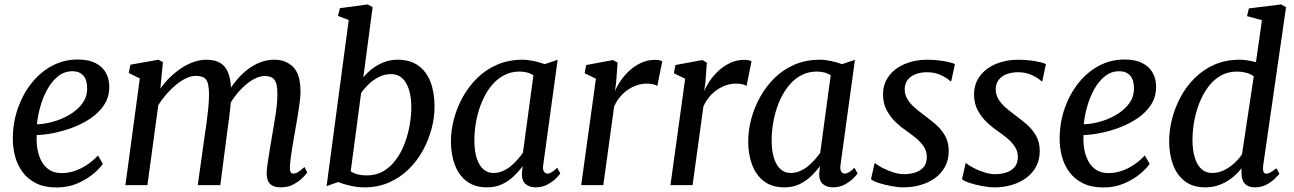

<svg xmlns="http://www.w3.org/2000/svg" viewBox="-20 -837 5851 868"><path d="M445 -96Q431.5 -76 401.8 -51Q372 -26 329.8 -7.8Q287.5 10.5 235.5 10.5Q181.5 10.5 143.2 -8.5Q105 -27.5 81.5 -59.8Q58 -92 47.8 -131.8Q37.5 -171.5 38 -212.5Q38.5 -284.5 61.2 -348.8Q84 -413 123.5 -462.2Q163 -511.5 216 -539.8Q269 -568 331 -568Q380 -568 411.5 -552Q443 -536 458.5 -508.2Q474 -480.5 474 -446Q474.5 -399.5 451.2 -363.8Q428 -328 390 -302.2Q352 -276.5 307.5 -260Q263 -243.5 220.2 -235.2Q177.5 -227 146 -226.5Q144 -195 149 -164.5Q154 -134 167.2 -109Q180.5 -84 203 -69.2Q225.5 -54.5 258 -54.5Q288.5 -54.5 317.5 -64.2Q346.5 -74 373.2 -91.8Q400 -109.5 423 -134ZM308 -515Q271 -515 242.5 -492.2Q214 -469.5 194 -433Q174 -396.5 162.2 -354.8Q150.5 -313 147 -275Q175 -276 206.2 -283.2Q237.5 -290.5 267.5 -304.2Q297.5 -318 321.8 -337.5Q346 -357 360.2 -382Q374.5 -407 374 -437.5Q374 -476.5 356.2 -495.8Q338.5 -515 308 -515Z M716.5 -556.5 705 -436.5Q723.5 -463 747.5 -486.5Q771.5 -510 798.8 -528.2Q826 -546.5 855.2 -556.8Q884.5 -567 914 -567Q951 -567 975.2 -552.8Q999.5 -538.5 1011.8 -507.5Q1024 -476.5 1025 -426.5Q1025 -421.5 1024.8 -416Q1024.5 -410.5 1024.2 -404.8Q1024 -399 1023.5 -393L1007.5 -413.5Q1025.5 -446 1048.8 -474Q1072 -502 1099.5 -523Q1127 -544 1157.5 -555.5Q1188 -567 1220.5 -567Q1272.5 -567 1305.5 -534Q1338.5 -501 1338.5 -422Q1338.5 -401.5 1334.5 -371Q1330.5 -340.5 1325 -307.8Q1319.5 -275 1314.5 -247Q1310 -221.5 1305 -192.5Q1300 -163.5 1296 -135.5Q1292 -107.5 1290.5 -84.5Q1290 -67.5 1293.5 -59.8Q1297 -52 1304.5 -52Q1315.5 -52 1327.2 -59Q1339 -66 1356.5 -82L1369 -57Q1364 -49.5 1348.2 -33.5Q1332.5 -17.5 1307.5 -3.8Q1282.5 10 1250.5 10Q1225.5 10 1211.2 2Q1197 -6 1191.2 -20.5Q1185.5 -35 1185.5 -54.5Q1186.5 -75 1190.5 -103.5Q1194.5 -132 1200 -163.2Q1205.5 -194.5 1210 -223Q1214.5 -250.5 1220.2 -283.5Q1226 -316.5 1230.2 -350.2Q1234.5 -384 1234 -413.5Q1234 -460.5 1220.2 -477Q1206.5 -493.5 1177 -493.5Q1156.5 -493.5 1133 -482Q1109.5 -470.5 1086 -449.5Q1062.5 -428.5 1041.8 -401Q1021 -373.5 1006 -342L1025 -401.5Q1024 -378.5 1021.2 -351.2Q1018.5 -324 1015 -297Q1011.5 -270 1008 -246.5L976 0H874L905 -221Q909.5 -249 914 -282.8Q918.5 -316.5 921.8 -350.2Q925 -384 925 -412.5Q924.5 -461.5 911.2 -477.8Q898 -494 864.5 -494Q845 -494 822.8 -483.8Q800.5 -473.5 777.5 -455Q754.5 -436.5 733.5 -412.5Q712.5 -388.5 695.5 -361.5L646.5 0H547L612 -482.5L562 -507L569.5 -544.5L696 -567Z M1622.5 -487Q1638 -507 1661.5 -525.2Q1685 -543.5 1714.2 -555.2Q1743.5 -567 1777.5 -567Q1834 -567 1871 -540.5Q1908 -514 1926.2 -466.5Q1944.5 -419 1944.5 -355.5Q1944.5 -305.5 1930.8 -253.8Q1917 -202 1890.5 -154.5Q1864 -107 1825.5 -70Q1787 -33 1737.5 -11.5Q1688 10 1628 10Q1596.5 10 1563.2 2.5Q1530 -5 1508.5 -14L1456.5 4.5L1556.5 -746.5L1508 -765L1516.5 -800L1642.5 -817L1664.5 -804.5ZM1565.5 -63Q1580 -52 1599.5 -48Q1619 -44 1639 -44Q1680.5 -44 1713 -63Q1745.5 -82 1769.2 -114Q1793 -146 1808.5 -186.2Q1824 -226.5 1831.8 -269.8Q1839.5 -313 1839.5 -352.5Q1839.5 -420.5 1816 -461.2Q1792.5 -502 1747.5 -502Q1717.5 -502 1691 -488Q1664.5 -474 1644.5 -454.2Q1624.5 -434.5 1612.5 -416Z M2436 -92.5Q2432.5 -69.5 2439.5 -60.8Q2446.5 -52 2455 -52Q2464 -52 2474.2 -58.5Q2484.5 -65 2499 -78.5L2513 -53Q2509 -46 2494 -31Q2479 -16 2455.2 -3Q2431.5 10 2402 10Q2373.5 10 2356 -5Q2338.5 -20 2339.5 -54L2343 -85.5Q2325.5 -62.5 2302.8 -40.5Q2280 -18.5 2250 -4.2Q2220 10 2181.5 10Q2126.5 10 2090.2 -17.2Q2054 -44.5 2036.2 -91.8Q2018.5 -139 2018.5 -197.5Q2018.5 -247 2032.2 -299Q2046 -351 2072.5 -398.8Q2099 -446.5 2138 -484.8Q2177 -523 2228.5 -545Q2280 -567 2343 -567Q2366 -567 2393.8 -561Q2421.5 -555 2442.5 -547L2501 -566.5ZM2391.5 -496.5Q2378 -505.5 2362 -509.5Q2346 -513.5 2328.5 -513.5Q2288 -513.5 2255.5 -495.2Q2223 -477 2198.5 -445.5Q2174 -414 2157.5 -373.8Q2141 -333.5 2132.8 -289.5Q2124.5 -245.5 2124.5 -203Q2124.5 -154.5 2135.2 -121.5Q2146 -88.5 2165.2 -71.8Q2184.5 -55 2210 -55Q2233 -55 2253 -63.8Q2273 -72.5 2289.8 -86.5Q2306.5 -100.5 2320 -116Q2333.5 -131.5 2344 -146Z M2607.5 0 2674 -481 2623 -506 2630 -543 2751.5 -565.5 2772 -554 2765.5 -465 2760 -424Q2768.5 -446.5 2785.5 -471.5Q2802.5 -496.5 2826 -518Q2849.5 -539.5 2878.8 -553Q2908 -566.5 2941 -566.5Q2950.5 -566.5 2960 -564.8Q2969.5 -563 2974 -559.5L2951.5 -448.5Q2946 -452.5 2933.8 -455.8Q2921.5 -459 2902.5 -459Q2883 -459 2862.2 -452.5Q2841.5 -446 2821.5 -433.2Q2801.5 -420.5 2785 -401.2Q2768.5 -382 2756.5 -356L2707.5 0Z M3011 0 3077.5 -481 3026.5 -506 3033.5 -543 3155 -565.5 3175.5 -554 3169 -465 3163.5 -424Q3172 -446.5 3189 -471.5Q3206 -496.5 3229.5 -518Q3253 -539.5 3282.2 -553Q3311.5 -566.5 3344.5 -566.5Q3354 -566.5 3363.5 -564.8Q3373 -563 3377.5 -559.5L3355 -448.5Q3349.5 -452.5 3337.2 -455.8Q3325 -459 3306 -459Q3286.5 -459 3265.8 -452.5Q3245 -446 3225 -433.2Q3205 -420.5 3188.5 -401.2Q3172 -382 3160 -356L3111 0Z M3780 -92.5Q3776.5 -69.5 3783.5 -60.8Q3790.5 -52 3799 -52Q3808 -52 3818.2 -58.5Q3828.5 -65 3843 -78.5L3857 -53Q3853 -46 3838 -31Q3823 -16 3799.2 -3Q3775.5 10 3746 10Q3717.5 10 3700 -5Q3682.5 -20 3683.5 -54L3687 -85.5Q3669.5 -62.5 3646.8 -40.5Q3624 -18.5 3594 -4.2Q3564 10 3525.5 10Q3470.5 10 3434.2 -17.2Q3398 -44.5 3380.2 -91.8Q3362.5 -139 3362.5 -197.5Q3362.5 -247 3376.2 -299Q3390 -351 3416.5 -398.8Q3443 -446.5 3482 -484.8Q3521 -523 3572.5 -545Q3624 -567 3687 -567Q3710 -567 3737.8 -561Q3765.5 -555 3786.5 -547L3845 -566.5ZM3735.5 -496.5Q3722 -505.5 3706 -509.5Q3690 -513.5 3672.5 -513.5Q3632 -513.5 3599.5 -495.2Q3567 -477 3542.5 -445.5Q3518 -414 3501.5 -373.8Q3485 -333.5 3476.8 -289.5Q3468.5 -245.5 3468.5 -203Q3468.5 -154.5 3479.2 -121.5Q3490 -88.5 3509.2 -71.8Q3528.5 -55 3554 -55Q3577 -55 3597 -63.8Q3617 -72.5 3633.8 -86.5Q3650.5 -100.5 3664 -116Q3677.5 -131.5 3688 -146Z M4280.5 -470H4276Q4266 -481.5 4236.8 -496Q4207.5 -510.5 4171 -510.5Q4143.5 -510.5 4121.2 -502.5Q4099 -494.5 4085.5 -478.5Q4072 -462.5 4070 -438Q4069 -412 4081 -391Q4093 -370 4113.5 -352Q4134 -334 4157 -317Q4182 -298.5 4208 -276.5Q4234 -254.5 4251.5 -225Q4269 -195.5 4269 -154Q4269 -114.5 4252.5 -83.8Q4236 -53 4207.5 -32.2Q4179 -11.5 4142.2 -0.8Q4105.5 10 4064.5 10Q4040.5 10 4009.5 4.2Q3978.5 -1.5 3952.8 -9.8Q3927 -18 3917.5 -27L3934 -99.5H3936.5Q3948 -89 3970.5 -77.5Q3993 -66 4018.8 -57.8Q4044.5 -49.5 4066.5 -49.5Q4091 -49.5 4114.8 -56.2Q4138.5 -63 4154.2 -80.2Q4170 -97.5 4170 -127.5Q4170 -154 4155.8 -175Q4141.5 -196 4120 -213.5Q4098.5 -231 4075.5 -247Q4055 -260.5 4031 -283Q4007 -305.5 3989.5 -337Q3972 -368.5 3972 -409.5Q3972 -458 3998.5 -493.2Q4025 -528.5 4070.5 -547.8Q4116 -567 4171.5 -567Q4198 -567 4223.8 -564Q4249.5 -561 4269.2 -556.2Q4289 -551.5 4297 -547.5Z M4692 -470H4687.5Q4677.5 -481.5 4648.2 -496Q4619 -510.5 4582.5 -510.5Q4555 -510.5 4532.8 -502.5Q4510.5 -494.5 4497 -478.5Q4483.5 -462.5 4481.5 -438Q4480.5 -412 4492.5 -391Q4504.5 -370 4525 -352Q4545.5 -334 4568.5 -317Q4593.5 -298.5 4619.5 -276.5Q4645.5 -254.5 4663 -225Q4680.5 -195.5 4680.5 -154Q4680.5 -114.5 4664 -83.8Q4647.5 -53 4619 -32.2Q4590.5 -11.5 4553.8 -0.8Q4517 10 4476 10Q4452 10 4421 4.2Q4390 -1.5 4364.2 -9.8Q4338.5 -18 4329 -27L4345.5 -99.5H4348Q4359.5 -89 4382 -77.5Q4404.5 -66 4430.2 -57.8Q4456 -49.5 4478 -49.5Q4502.5 -49.5 4526.2 -56.2Q4550 -63 4565.8 -80.2Q4581.5 -97.5 4581.5 -127.5Q4581.5 -154 4567.2 -175Q4553 -196 4531.5 -213.5Q4510 -231 4487 -247Q4466.5 -260.5 4442.5 -283Q4418.5 -305.5 4401 -337Q4383.5 -368.5 4383.5 -409.5Q4383.5 -458 4410 -493.2Q4436.5 -528.5 4482 -547.8Q4527.5 -567 4583 -567Q4609.5 -567 4635.2 -564Q4661 -561 4680.8 -556.2Q4700.5 -551.5 4708.5 -547.5Z M5177.5 -96Q5164 -76 5134.2 -51Q5104.5 -26 5062.2 -7.8Q5020 10.5 4968 10.5Q4914 10.5 4875.8 -8.5Q4837.5 -27.5 4814 -59.8Q4790.5 -92 4780.2 -131.8Q4770 -171.5 4770.5 -212.5Q4771 -284.5 4793.8 -348.8Q4816.5 -413 4856 -462.2Q4895.5 -511.5 4948.5 -539.8Q5001.5 -568 5063.5 -568Q5112.5 -568 5144 -552Q5175.5 -536 5191 -508.2Q5206.5 -480.5 5206.5 -446Q5207 -399.5 5183.8 -363.8Q5160.5 -328 5122.5 -302.2Q5084.5 -276.5 5040 -260Q4995.5 -243.5 4952.8 -235.2Q4910 -227 4878.5 -226.5Q4876.5 -195 4881.5 -164.5Q4886.5 -134 4899.8 -109Q4913 -84 4935.5 -69.2Q4958 -54.5 4990.5 -54.5Q5021 -54.5 5050 -64.2Q5079 -74 5105.8 -91.8Q5132.5 -109.5 5155.5 -134ZM5040.5 -515Q5003.5 -515 4975 -492.2Q4946.5 -469.5 4926.5 -433Q4906.5 -396.5 4894.8 -354.8Q4883 -313 4879.5 -275Q4907.5 -276 4938.8 -283.2Q4970 -290.5 5000 -304.2Q5030 -318 5054.2 -337.5Q5078.5 -357 5092.8 -382Q5107 -407 5106.5 -437.5Q5106.5 -476.5 5088.8 -495.8Q5071 -515 5040.5 -515Z M5690.5 -88Q5688.5 -70 5692 -61Q5695.5 -52 5704 -52Q5713.5 -52 5724.2 -58Q5735 -64 5750.5 -76.5L5764 -51.5Q5759 -45 5744.2 -30.2Q5729.5 -15.5 5706.2 -2.8Q5683 10 5653.5 10Q5624 10 5608.5 -5.8Q5593 -21.5 5592.5 -54.5V-76.5Q5577.5 -56 5553.5 -36Q5529.5 -16 5498 -3Q5466.5 10 5429 10Q5372.5 10 5336.2 -18Q5300 -46 5282.8 -93.2Q5265.5 -140.5 5265.5 -199Q5265.5 -248 5278.8 -299.8Q5292 -351.5 5317.8 -399.2Q5343.5 -447 5382 -485Q5420.5 -523 5471 -545Q5521.5 -567 5584 -567Q5601.5 -567 5621 -563.8Q5640.5 -560.5 5658 -556L5685 -746L5617.5 -764L5626 -799L5771.5 -817L5794 -804.5ZM5648 -492Q5632.5 -503.5 5612.5 -508.5Q5592.5 -513.5 5572.5 -513.5Q5530 -513.5 5497 -494Q5464 -474.5 5440.2 -441.5Q5416.5 -408.5 5401 -368.2Q5385.5 -328 5378.2 -285.5Q5371 -243 5371 -204.5Q5371 -158.5 5381.2 -124.8Q5391.5 -91 5411.2 -73Q5431 -55 5459.5 -55Q5489 -55 5515.2 -68.2Q5541.5 -81.5 5562.2 -101.2Q5583 -121 5595 -140Z"/></svg>

Font: Merriweather 20pt
Style: Italic
Weight: 400
Italic angle: -7.8°
Version: Version 2.101